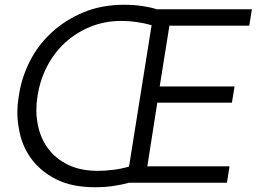

<svg xmlns="http://www.w3.org/2000/svg" viewBox="-20 -769 1101 808"><path d="M523 0Q495 8 458 13.5Q421 19 381 19Q281 19 214.5 -15.5Q148 -50 109.5 -104Q71 -158 60 -225Q53 -262 53 -297Q53 -327 58 -357L61 -376Q72 -445 106 -512Q140 -579 196.5 -631.5Q253 -684 330 -716.5Q407 -749 503 -749Q543 -749 579.5 -743.5Q616 -738 640 -730H1040L1029 -661H693L652 -405H967L956 -337H642L600 -69H946L935 0ZM392 -50Q423 -50 458 -54.5Q493 -59 523 -68L618 -663Q590 -671 557 -676Q524 -681 492 -681Q420 -681 359.5 -656Q299 -631 253 -588.5Q207 -546 177.5 -488.5Q148 -431 138 -365Q133 -335 133 -306Q133 -275 139 -245Q150 -188 182 -144.5Q214 -101 266.5 -75.5Q319 -50 392 -50Z"/></svg>

Font: Sora Light
Style: Italic
Weight: 300
Designer: Jonathan Barnbrook, Juli√°n Moncada
Version: Version 1.000